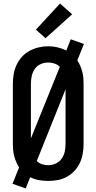

<svg xmlns="http://www.w3.org/2000/svg" viewBox="-20 -1005 540 1075"><path d="M124 50 50 24 87 -68Q78 -82 71 -98Q64 -114 59.5 -131Q55 -148 53.5 -165.5Q52 -183 52 -200V-535Q52 -562 56.5 -589Q61 -616 72.5 -641Q84 -666 102.5 -686.5Q121 -707 145 -720Q169 -733 196 -739.5Q223 -746 250 -746Q276 -746 302 -740Q328 -734 351 -722L376 -785L450 -759L413 -667Q422 -653 429 -637Q436 -621 440.5 -604Q445 -587 446.5 -569.5Q448 -552 448 -535V-200Q448 -173 443.5 -146Q439 -119 427.5 -94Q416 -69 397.5 -49Q379 -29 355 -15.5Q331 -2 304 3Q277 8 250 8Q224 8 198 3.5Q172 -1 149 -13ZM153 -230 315 -631Q302 -644 284.5 -649.5Q267 -655 249 -655Q227 -655 206.5 -645.5Q186 -636 174 -618Q162 -600 157.5 -578.5Q153 -557 153 -535ZM250 -80Q272 -80 292.5 -89.5Q313 -99 325.5 -117Q338 -135 342.5 -156.5Q347 -178 347 -200V-505L186 -104Q198 -91 215 -85.5Q232 -80 250 -80ZM235 -791 181 -839 316 -985 384 -925Z"/></svg>

Font: Zed Mono Semibold
Style: Regular
Weight: 600
Monospace: yes
Designer: Belleve Invis
Foundry: Belleve Invis
Version: Version 1.0.0; ttfautohint (v1.8.4)